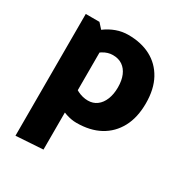

<svg xmlns="http://www.w3.org/2000/svg" viewBox="-169 -620 903 960"><g transform="rotate(30 282.5 -140.5)"><path d="M214 209V-399L137 -484H58V219ZM163 -309Q195 -340 222.5 -357Q250 -374 279 -374Q312 -374 334.5 -358.5Q357 -343 369 -314.5Q381 -286 381 -246Q381 -207 369 -177Q357 -147 335 -130.5Q313 -114 283 -114Q253 -114 223.5 -128.5Q194 -143 163 -176L119 -79Q140 -51 168.5 -30.5Q197 -10 228.5 0.5Q260 11 289 11Q368 11 424 -19.5Q480 -50 511 -107.5Q542 -165 542 -247Q542 -329 511 -385.5Q480 -442 425 -471Q370 -500 296 -500Q260 -500 227 -488Q194 -476 166.5 -455.5Q139 -435 119 -410Z"/></g></svg>

Font: Catamaran ExtraBold
Style: Regular
Weight: 800
Designer: Pria Ravichandran
Version: Version 2.000